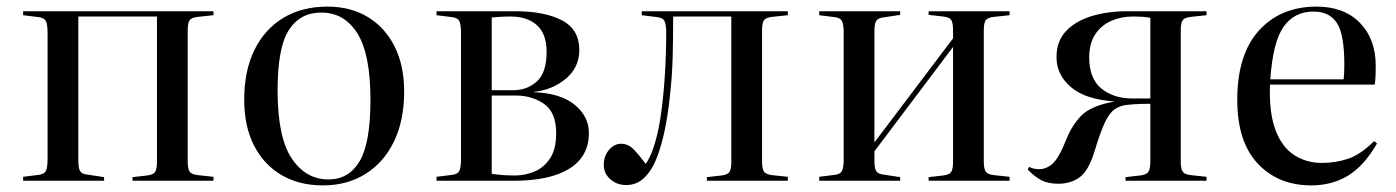

<svg xmlns="http://www.w3.org/2000/svg" viewBox="-20 -547 4225 581"><path d="M50 0V-12L98 -18Q114 -20 119 -30Q124 -40 124 -66V-447Q124 -473 119 -483Q114 -493 98 -495L50 -501V-513H626V-501L579 -496Q560 -494 554 -486Q548 -478 548 -455V-58Q548 -36 554 -27.5Q560 -19 579 -17L626 -12V0H381V-11L425 -16Q444 -18 449.5 -27Q455 -36 455 -58V-497H217V-62Q217 -39 222 -30Q227 -21 242 -19L295 -11V0Z M957 14Q885 14 831.5 -17.5Q778 -49 748.5 -107Q719 -165 719 -245Q719 -333 750 -396Q781 -459 837.5 -493Q894 -527 971 -527Q1041 -527 1093 -495.5Q1145 -464 1174 -406.5Q1203 -349 1203 -270Q1203 -183 1172.5 -119.5Q1142 -56 1086.5 -21Q1031 14 957 14ZM974 -4Q1036 -4 1068.5 -59.5Q1101 -115 1101 -245Q1101 -383 1061.5 -446Q1022 -509 952 -509Q888 -509 854 -456Q820 -403 820 -274Q820 -132 862.5 -68Q905 -4 974 -4Z M1301 0V-12L1349 -18Q1365 -20 1370 -30Q1375 -40 1375 -66V-447Q1375 -473 1370 -483Q1365 -493 1349 -495L1301 -501V-513H1539Q1628 -513 1680.5 -485.5Q1733 -458 1733 -396Q1733 -343 1692.5 -309Q1652 -275 1596 -269V-268Q1676 -265 1719 -230Q1762 -195 1762 -144Q1762 -74 1703.5 -37Q1645 0 1533 0ZM1468 -274H1533Q1575 -274 1604.5 -300.5Q1634 -327 1634 -390Q1634 -445 1604.5 -471Q1575 -497 1526 -497Q1507 -497 1491.5 -496Q1476 -495 1468 -494ZM1539 -16Q1568 -16 1596.5 -27.5Q1625 -39 1644 -67Q1663 -95 1663 -144Q1663 -207 1626.5 -232.5Q1590 -258 1540 -258H1468V-21Q1488 -18 1505 -17Q1522 -16 1539 -16Z M1875 13Q1847 13 1827 -4.5Q1807 -22 1807 -48Q1807 -75 1823 -93.5Q1839 -112 1859 -112Q1882 -112 1899.5 -93Q1917 -74 1934 -51Q1948 -72 1956 -96Q1971 -138 1979.5 -197Q1988 -256 1992 -321.5Q1996 -387 1996 -447Q1996 -473 1991 -483Q1986 -493 1970 -495L1922 -501V-513H2364V-501L2317 -496Q2298 -494 2292 -486Q2286 -478 2286 -455V-58Q2286 -36 2292 -27.5Q2298 -19 2317 -17L2364 -12V0H2119V-11L2163 -16Q2182 -18 2187.5 -27Q2193 -36 2193 -58V-497H2017Q2017 -434 2015.5 -374Q2014 -314 2006 -246Q2001 -199 1991.5 -153Q1982 -107 1967.5 -69.5Q1953 -32 1930 -9.5Q1907 13 1875 13Z M2459 0V-12L2507 -18Q2523 -20 2528 -30Q2533 -40 2533 -66V-447Q2533 -473 2528 -483Q2523 -493 2507 -495L2459 -501V-513H2704V-502L2651 -494Q2636 -492 2631 -483Q2626 -474 2626 -451V-116L2864 -431V-455Q2864 -478 2858.5 -486.5Q2853 -495 2834 -497L2790 -502V-513H3035V-501L2988 -496Q2969 -494 2963 -486Q2957 -478 2957 -455V-58Q2957 -36 2963 -27.5Q2969 -19 2988 -17L3035 -12V0H2790V-11L2834 -16Q2853 -18 2858.5 -27Q2864 -36 2864 -58V-405L2626 -89V-62Q2626 -39 2631 -30Q2636 -21 2651 -19L2704 -11V0Z M3183 9Q3152 9 3131.5 -1.5Q3111 -12 3090 -34L3094 -42Q3108 -35 3124 -35Q3147 -35 3166 -52.5Q3185 -70 3208 -128Q3224 -168 3251.5 -196.5Q3279 -225 3343 -238L3353 -240Q3264 -246 3220.5 -283.5Q3177 -321 3177 -374Q3177 -422 3205.5 -452.5Q3234 -483 3282.5 -498Q3331 -513 3392 -513H3631V-501L3584 -496Q3565 -494 3559 -486Q3553 -478 3553 -455V-58Q3553 -36 3559 -27.5Q3565 -19 3584 -17L3631 -12V0H3386V-11L3430 -16Q3449 -18 3455 -27Q3461 -36 3461 -58V-233Q3447 -233 3431 -232.5Q3415 -232 3394 -230Q3369 -228 3352.5 -216Q3336 -204 3322.5 -174.5Q3309 -145 3292 -89Q3274 -30 3247 -10.5Q3220 9 3183 9ZM3406 -249H3461V-493Q3453 -495 3439.5 -496Q3426 -497 3408 -497Q3373 -497 3343 -484Q3313 -471 3294.5 -443.5Q3276 -416 3276 -373Q3276 -309 3313 -279Q3350 -249 3406 -249Z M3948 14Q3848 14 3786 -52Q3724 -118 3724 -245Q3724 -382 3789.5 -454.5Q3855 -527 3964 -527Q4047 -527 4095 -478Q4143 -429 4143 -348Q4143 -332 4142.5 -318.5Q4142 -305 4140 -291H3823Q3820 -206 3839.5 -154Q3859 -102 3896 -78Q3933 -54 3980 -54Q4023 -54 4060.5 -67Q4098 -80 4138 -120L4147 -113Q4107 -44 4058.5 -15Q4010 14 3948 14ZM3824 -307H4046Q4047 -316 4047.5 -327.5Q4048 -339 4048 -352Q4048 -443 4025.5 -477.5Q4003 -512 3955 -512Q3897 -512 3864.5 -466.5Q3832 -421 3824 -307Z"/></svg>

Font: Literata 72pt
Style: Regular
Weight: 400
Designer: Latin by Veronika Burian and Jose Scaglione. Greek by Irene Vlachou. Cyrillic by Vera Evstafieva.
Foundry: TypeTogether
Version: Version 3.002